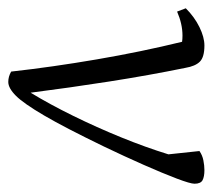

<svg xmlns="http://www.w3.org/2000/svg" viewBox="-53 -457 514 464"><g transform="rotate(90 204.0 -225.0)"><path d="M170 12Q157 12 145 5Q134 -94 115.5 -202Q97 -310 73 -408Q67 -409 58 -409Q30 -409 0 -396L-8 -417Q13 -438 37.5 -450Q62 -462 82 -462Q110 -462 121 -451Q132 -440 136 -416Q154 -328 169 -232Q184 -136 196 -42Q224 -88 252 -145Q280 -202 304 -261Q328 -320 345 -375L337 -450Q347 -457 359.5 -459.5Q372 -462 383 -462Q399 -462 407.5 -457.5Q416 -453 416 -438Q416 -428 403.5 -395Q391 -362 370.5 -315.5Q350 -269 326 -219Q280 -124 251 -74.5Q222 -25 203.5 -6.5Q185 12 170 12Z"/></g></svg>

Font: Petrona Light
Style: Italic
Weight: 300
Italic angle: -9°
Designer: Ringo R. Seeber
Foundry: Ringo R. Seeber
Version: Version 2.001; ttfautohint (v1.8.3)